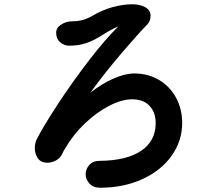

<svg xmlns="http://www.w3.org/2000/svg" viewBox="-20 -820 1040 899"><path d="M833 -244Q833 -160 783.5 -90.5Q734 -21 646 19Q558 59 449 59Q416 59 398.5 39Q381 19 381 -3Q381 -28 398 -47.5Q415 -67 448 -67Q573 -68 641 -114Q709 -160 709 -244Q709 -293 680.5 -324Q652 -355 599 -355Q550 -355 491 -324.5Q432 -294 377 -241.5Q322 -189 285 -125Q275 -109 269 -95Q261 -79 241.5 -68.5Q222 -58 201 -58Q172 -58 157.5 -78.5Q143 -99 143 -126Q143 -137 145.5 -149Q148 -161 152 -168Q182 -227 250 -331Q318 -435 396.5 -537Q475 -639 534 -696Q507 -686 464 -659Q420 -630 383.5 -618Q347 -606 304 -606Q281 -606 262 -622Q243 -638 243 -667Q243 -690 266.5 -705Q290 -720 315 -720Q340 -720 362 -725Q384 -730 411 -745Q460 -774 508.5 -787Q557 -800 599 -800Q636 -800 660.5 -786Q685 -772 685 -746Q685 -722 671 -707Q627 -662 550 -572Q473 -482 403 -386Q457 -428 511 -452Q565 -476 609 -476Q673 -476 724 -446Q775 -416 804 -363Q833 -310 833 -244Z"/></svg>

Font: Tsukimi Rounded
Style: Bold
Weight: 700
Designer: Takashi Funayama
Foundry: Takashi Funayama
Version: Version 1.032; ttfautohint (v1.8.3)